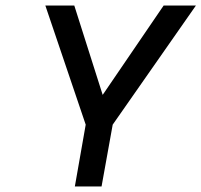

<svg xmlns="http://www.w3.org/2000/svg" viewBox="-20 -670 724 690"><path d="M288 -222 143 -650H247L349 -329L568 -650H684L385 -222L345 0H249Z"/></svg>

Font: Overused Grotesk Medium
Style: Italic
Weight: 500
Italic angle: -10°
Version: Version 0.003